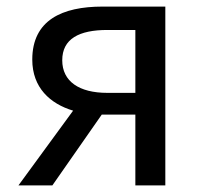

<svg xmlns="http://www.w3.org/2000/svg" viewBox="-20 -563 614 583"><path d="M391 -281H306C220 -281 169 -316 169 -380C169 -445 220 -472 306 -472H391ZM291 -543C169 -543 78 -502 78 -382C78 -297 132 -248 202 -227L36 0H139L289 -215H291H391V0H482V-543Z"/></svg>

Font: Noto Sans Mono CJK SC Regular
Style: Regular
Weight: 400
Designer: Ryoko NISHIZUKA (kana & ideographs); Paul D. Hunt (Latin, Greek & Cyrillic); Wenlong ZHANG (bopomofo); Sandoll Communica
Foundry: Adobe Systems Incorporated
Version: Version 1.005;PS 1.005;hotconv 1.0.96;makeotf.lib2.5.65012